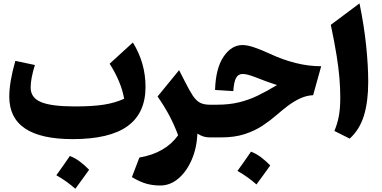

<svg xmlns="http://www.w3.org/2000/svg" viewBox="-20 -823 2290 1150"><path d="M723.6 -231.4Q706.5 -331.5 636.7 -441.4L775.9 -568.4Q851.6 -446.3 851.6 -302.7Q851.6 -145.5 744.1 -67.6Q636.7 10.3 415 10.3Q35.6 10.3 35.6 -243.7Q35.6 -331.1 71.8 -458.5L189 -433.6Q163.6 -352.5 163.6 -298.3Q163.6 -237.8 225.3 -211.7Q287.1 -185.5 430.2 -185.5Q533.7 -185.5 601.1 -196Q668.5 -206.5 723.6 -231.4ZM398.4 111.3Q430.7 123.5 459.5 145.5Q488.3 167.5 513.7 193.8Q493.7 221.7 473.1 250.2Q452.6 278.8 431.2 307.6Q406.2 285.6 377.9 265.1Q349.6 244.6 317.4 226.6Q338.9 197.3 358.9 168.5Q378.9 139.6 398.4 111.3Z M1052.7 -402.8 1085.4 -338.9Q1114.3 -280.8 1135 -249.8Q1155.8 -218.8 1179 -207.3Q1202.1 -195.8 1236.3 -195.8H1236.8V0H1236.3Q1214.4 0 1197 -5.9Q1179.7 -11.7 1162.6 -22.9Q1158.2 65.9 1127.2 136.2Q1096.2 206.5 1047.4 247.3Q998.5 288.1 939.9 288.1Q895.5 288.1 856.9 277.3Q818.4 266.6 770 237.8L814.9 120.6Q970.2 94.2 1046.9 -12.7Q1024.4 -73.7 995.1 -129.2Q965.8 -184.6 923.8 -245.1Z M1432.6 -553.2Q1460.9 -553.2 1502.4 -539.3Q1543.9 -525.4 1598.6 -500Q1674.3 -464.8 1751 -445.6Q1827.6 -426.3 1903.8 -426.3L1855.5 -252.9Q1814 -251 1774.9 -232.2Q1735.8 -213.4 1701.4 -187Q1667 -160.6 1638.2 -135.3Q1599.6 -101.6 1553 -70.6Q1506.3 -39.6 1445.8 -19.8Q1385.3 0 1303.7 0H1236.8Q1226.1 0 1220.7 -8.1Q1215.3 -16.1 1215.3 -38.6V-157.2Q1215.3 -179.7 1220.7 -187.7Q1226.1 -195.8 1236.8 -195.8H1278.8Q1352.5 -195.8 1411.1 -210Q1469.7 -224.1 1524.2 -250.5Q1578.6 -276.9 1639.2 -313.5Q1604.5 -324.7 1575.4 -335.4Q1546.4 -346.2 1513.7 -358.9Q1485.4 -370.1 1466.3 -375Q1447.3 -379.9 1433.1 -379.9Q1406.2 -379.9 1393.6 -355.7Q1380.9 -331.5 1377.4 -277.3L1268.1 -284.2Q1272 -414.1 1319.1 -483.6Q1366.2 -553.2 1432.6 -553.2ZM1483.4 85.4Q1515.6 97.7 1544.4 119.6Q1573.2 141.6 1598.6 168Q1578.6 195.8 1558.1 224.4Q1537.6 252.9 1516.1 281.7Q1491.2 259.8 1462.9 239.3Q1434.6 218.8 1402.3 200.7Q1423.8 171.4 1443.8 142.6Q1463.9 113.8 1483.4 85.4Z M2133.3 -802.7Q2160.6 -670.4 2173.1 -549.8Q2185.5 -429.2 2185.5 -333Q2185.5 -215.8 2160.2 -131.8Q2134.8 -47.9 2074.7 7.3L1982.9 -38.6Q2000.5 -80.6 2009.3 -126.2Q2018.1 -171.9 2018.1 -238.3Q2018.1 -294.4 2013.2 -354.2Q2008.3 -414.1 1996.1 -490.7Q1983.9 -567.4 1961.4 -674.3Z"/></svg>

Font: Pinar-FD ExtraBold
Style: Regular
Weight: 800
Designer: Amin Abedi
Version: Version 3.000